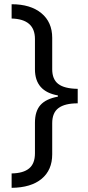

<svg xmlns="http://www.w3.org/2000/svg" viewBox="-20 -734 419 912"><path d="M35.2 -713.9Q125 -713.9 176.5 -671.4Q228 -628.9 228 -554.2V-404.8Q228 -357.4 256.8 -335.2Q285.6 -313 349.1 -312V-243.2Q288.1 -243.2 258.1 -220.9Q228 -198.7 228 -148.9V-1Q228 73.7 177.7 115.5Q127.4 157.2 35.2 158.2V89.8Q90.8 88.9 118.4 65.9Q146 43 146 -5.9V-150.9Q146 -206.1 172.4 -235.4Q198.7 -264.6 254.9 -274.9V-280.8Q146 -299.8 146 -404.8V-548.8Q146 -643.1 35.2 -646Z"/></svg>

Font: Open Sans Hebrew
Style: Regular
Weight: 400
Foundry: Ascender Corporation, Yanek Iontef
Version: Version 2.001;PS 002.001;hotconv 1.0.70;makeotf.lib2.5.58329